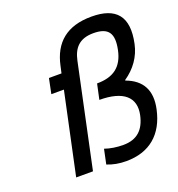

<svg xmlns="http://www.w3.org/2000/svg" viewBox="-130 -818 867 934"><g transform="rotate(-20 303.0 -350.5)"><path d="M427 -631C505 -631 529 -595 512 -513C495 -431 446 -395 361 -395L344 -316C468 -316 524 -266 505 -178C490 -109 452 -70 379 -70C346 -70 312 -75 284 -85L268 -9C298 3 329 9 366 9C486 9 564 -56 590 -178C610 -270 577 -331 495 -361V-364C548 -400 585 -451 598 -513C627 -648 573 -710 446 -710C318 -710 247 -649 223 -536L215 -500H150L134 -422H199L109 0H196L309 -532C322 -593 354 -631 427 -631Z"/></g></svg>

Font: LT Wave Mono
Style: Italic
Weight: 400
Designer: Daniel Lyons
Version: Version 2.5 (Glyphs App)